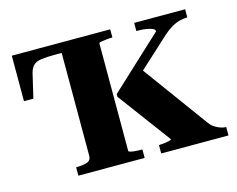

<svg xmlns="http://www.w3.org/2000/svg" viewBox="-79 -635 925 750"><g transform="rotate(-15 384.0 -260.0)"><path d="M213 -64V-520H420V-487H419Q406 -487 393.5 -485.5Q381 -484 373 -482.5Q365 -481 365 -478V-43Q365 -40 373 -38Q381 -36 393.5 -35Q406 -34 419 -34H420V0H152V-34H153Q179 -34 196 -39.5Q213 -45 213 -64ZM759 0H487V-34H489Q491 -34 503 -35Q515 -36 526.5 -38.5Q538 -41 538 -44L379 -258V-269L591 -466Q591 -474 581.5 -478Q572 -482 557.5 -484.5Q543 -487 528 -487H517V-520H723V-487H722Q708 -487 692 -483Q676 -479 659.5 -469.5Q643 -460 626 -445L470 -302L494 -342L694 -68Q703 -56 715 -48.5Q727 -41 738.5 -37.5Q750 -34 758 -34H759ZM280 -480H187Q152 -480 130.5 -477Q109 -474 98.5 -463.5Q88 -453 83 -434L60 -336H22V-520H280Z"/></g></svg>

Font: Roboto Serif 144pt SemiBold
Style: Regular
Weight: 600
Version: Version 1.008